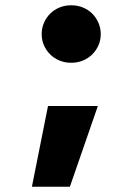

<svg xmlns="http://www.w3.org/2000/svg" viewBox="-20 -648 530 728"><path d="M250 -410Q226 -410 205.5 -418.5Q185 -427 170 -442Q155 -457 146.5 -476.5Q138 -496 138 -519Q138 -541 146.5 -561Q155 -581 170 -596Q185 -611 205.5 -619.5Q226 -628 250 -628Q274 -628 294.5 -619.5Q315 -611 330 -596Q345 -581 353.5 -561Q362 -541 362 -519Q362 -496 353.5 -476.5Q345 -457 330 -442Q315 -427 294.5 -418.5Q274 -410 250 -410ZM101 60 162 -246H351L245 60Z"/></svg>

Font: OA Gothic ExtraBold
Style: Regular
Weight: 800
Designer: Choi Chi-young, Lee Jaesang, Lee Juhyun, Han Dohee
Foundry: DDUNGSANG CORP.
Version: Version 1.000;Build 20210203